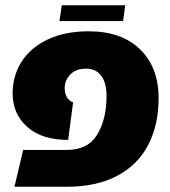

<svg xmlns="http://www.w3.org/2000/svg" viewBox="-20 -710 645 730"><path d="M68 -140H235Q314 -140 349.5 -198Q385 -256 385 -344Q385 -396 364.5 -422.5Q344 -449 307 -449Q269 -449 247.5 -427Q226 -405 226 -375Q226 -354 234.5 -340Q243 -326 258 -321L239 -178Q139 -178 83.5 -227.5Q28 -277 28 -355Q28 -421 61.5 -474.5Q95 -528 160.5 -559.5Q226 -591 317 -591Q442 -591 512.5 -522.5Q583 -454 583 -337Q583 -234 543 -158Q503 -82 424.5 -41Q346 0 235 0H35ZM215 -690H456L448 -630H206Z"/></svg>

Font: FiraGO Heavy
Style: Italic
Weight: 900
Italic angle: -8°
Designer: bBox Type GmbH
Foundry: bBox Type GmbH
Version: Version 1.001